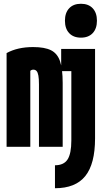

<svg xmlns="http://www.w3.org/2000/svg" viewBox="-20 -780 540 1020"><path d="M15 -498Q73 -530 156 -530Q217 -530 251 -513Q285 -496 299 -454.5Q313 -413 313 -340V0H187V-332Q187 -361 184 -378Q181 -395 174.5 -402.5Q168 -410 157 -410Q148 -410 140.5 -403.5Q133 -397 117 -376L141 -462V0H15ZM272 98Q319 98 339 67Q359 36 359 -34V-402H305V-520H485V-45Q485 91 433 155.5Q381 220 272 220ZM410 -580Q370 -580 347.5 -604Q325 -628 325 -670Q325 -712 347.5 -736Q370 -760 410 -760Q450 -760 472.5 -736Q495 -712 495 -670Q495 -628 472.5 -604Q450 -580 410 -580Z"/></svg>

Font: M PLUS Code Latin
Style: Bold
Weight: 700
Designer: Coji Morishita
Foundry: UNDERFOREST DESIGN
Version: Version 1.002; ttfautohint (v1.8.3)